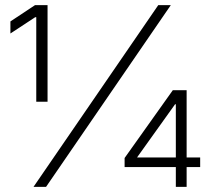

<svg xmlns="http://www.w3.org/2000/svg" viewBox="-20 -727 826 747"><path d="M595.7 -707H644.5L159.2 0H110.4ZM121.1 -660.2H117.2L20.5 -596.7V-643.6L116.2 -707H165V-331.1H121.1ZM464.8 -112.3 652.3 -376H706.1V-114.3H758.8V-77.1H706.1V0H664.1V-77.1H464.8ZM664.1 -114.3V-321.3H661.1L513.7 -115.2V-114.3Z"/></svg>

Font: Pretendard JP ExtraLight
Style: Regular
Weight: 200
Designer: Base glyphs from Inter by Rasmus Andersson; Hangeul glyphs from Noto Sans CJK(Source Han Sans) by Jang Soo-young and Kan
Foundry: Kil Hyung-jin
Version: Version 1.309